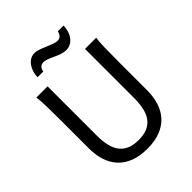

<svg xmlns="http://www.w3.org/2000/svg" viewBox="-255 -1060 1213 1213"><g transform="rotate(-45 351.5 -453.5)"><path d="M612.8 -712.9Q607.9 -683.6 606.7 -630.1Q605.5 -576.7 605.5 -500.5V-251.5Q605.5 -191.9 589.8 -143.3Q574.2 -94.7 542.2 -60.1Q510.3 -25.4 461.4 -6.6Q412.6 12.2 346.7 12.2Q279.8 12.2 230.7 -6.6Q181.6 -25.4 149.4 -60.1Q117.2 -94.7 101.3 -143.3Q85.4 -191.9 85.4 -251.5V-500.5Q85.4 -572.8 84.2 -628.2Q83 -683.6 78.1 -712.9H178.2V-273.4Q178.2 -225.6 186.5 -187.3Q194.8 -148.9 214.4 -121.8Q233.9 -94.7 266.1 -80.3Q298.3 -65.9 346.7 -65.9Q394 -65.9 425.8 -80.3Q457.5 -94.7 476.8 -121.8Q496.1 -148.9 504.4 -187.3Q512.7 -225.6 512.7 -273.4V-712.9ZM174.3 -798.3Q174.3 -820.8 180.9 -842.5Q187.5 -864.3 199.5 -881.6Q211.4 -898.9 228.8 -909.7Q246.1 -920.4 268.1 -920.4Q278.3 -920.4 288.1 -918.5Q297.9 -916.5 307.9 -912.8Q317.9 -909.2 328.9 -904.5Q339.8 -899.9 352.5 -895Q365.7 -889.6 376.2 -885.3Q386.7 -880.9 395.8 -877.9Q404.8 -875 412.6 -873.3Q420.4 -871.6 428.2 -871.6Q445.3 -871.6 456.3 -883.8Q467.3 -896 469.7 -913.1H521Q521 -889.6 514.4 -867.7Q507.8 -845.7 495.4 -828.6Q482.9 -811.5 464.8 -801.3Q446.8 -791 424.3 -791Q404.8 -791 385 -797.6Q365.2 -804.2 342.8 -814.5Q314.5 -827.6 297.6 -833.7Q280.8 -839.8 267.1 -839.8Q249 -839.8 238.3 -828.1Q227.5 -816.4 225.6 -798.3Z"/></g></svg>

Font: Andika New Basic
Style: Regular
Weight: 400
Designer: Victor Gaultney, Annie Olsen, Julie Remington, Don Collingsworth, Eric Hays
Foundry: SIL International
Version: Version 5.500